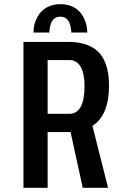

<svg xmlns="http://www.w3.org/2000/svg" viewBox="-20 -901 610 921"><path d="M140.5 -745Q140.5 -764.5 145 -783Q149.5 -801.5 159.5 -819.5Q169.5 -837.5 184.2 -851Q199 -864.5 221.2 -872.8Q243.5 -881 270.5 -881Q304 -881 329.5 -868.5Q355 -856 369.5 -835.8Q384 -815.5 391.2 -792.5Q398.5 -769.5 398.5 -745H322Q322 -755 320.2 -765.2Q318.5 -775.5 313.8 -789.5Q309 -803.5 297.5 -812.2Q286 -821 269.5 -821Q252.5 -821 241 -812.2Q229.5 -803.5 224.8 -789.5Q220 -775.5 218.5 -765.2Q217 -755 217 -745ZM377 0 318.5 -267.5H316H208.5V0H92.5V-700H304.5Q339 -700 367 -694.5Q395 -689 421 -674.8Q447 -660.5 464.5 -637.5Q482 -614.5 492.5 -577Q503 -539.5 503 -490Q503 -349 423.5 -297L498.5 0ZM208.5 -613V-355H312.5Q385.5 -355 385.5 -489Q385.5 -547.5 367.2 -580.2Q349 -613 311.5 -613Z"/></svg>

Font: League Mono Narrow Medium
Style: Regular
Weight: 500
Width: 3
Designer: Tyler Finck
Foundry: The League of Moveable Type / Tyler Finck
Version: Version 2.210